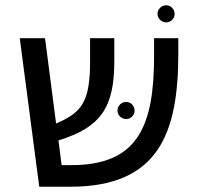

<svg xmlns="http://www.w3.org/2000/svg" viewBox="-20 -709 757 729"><path d="M129 0H247C584 0 657 -206 657 -506V-564H565V-497C565 -227 502 -82 250 -82H214L202 -176C362 -225 414 -300 414 -476V-564H322V-476C322 -321 290 -282 193 -240L151 -564H55ZM578 -656C578 -639 593 -624 611 -624C629 -624 643 -639 643 -656C643 -674 629 -689 611 -689C593 -689 578 -674 578 -656ZM426 -289C426 -272 441 -257 459 -257C477 -257 491 -272 491 -289C491 -307 477 -322 459 -322C441 -322 426 -307 426 -289Z"/></svg>

Font: FiraGO Unicode
Style: Regular
Weight: 400
Designer: bBox Type
Foundry: bBox Type GmbH
Version: Version 1.001;PS 001.001;hotconv 1.0.88;makeotf.lib2.5.64775